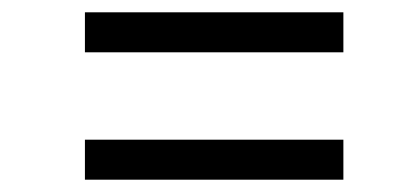

<svg xmlns="http://www.w3.org/2000/svg" viewBox="-20 -509 660 312"><path d="M538 -282H118V-217H538ZM538 -489H118V-424H538Z"/></svg>

Font: Tilda Sans VF
Style: Regular
Weight: 400
Designer: ParaType Ltd
Foundry: ParaType Ltd
Version: Version 1.010